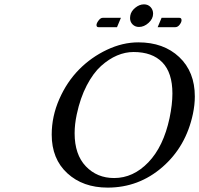

<svg xmlns="http://www.w3.org/2000/svg" viewBox="-20 -853 916 883"><path d="M723.1 -771H805.2Q814.9 -771 814.9 -759.8Q814.9 -751 806.2 -739.5Q797.4 -728 786.1 -728H705.1ZM518.1 -728H433.1Q423.8 -728 423.8 -737.8Q423.8 -746.1 433.1 -758.5Q442.4 -771 452.1 -771H536.1ZM579.1 -780.8Q582.5 -801.3 601.8 -817.1Q621.1 -833 642.1 -833Q660.6 -833 672.4 -820.6Q684.1 -808.1 684.1 -790Q684.1 -766.6 663.3 -747.8Q642.6 -729 619.1 -729Q601.6 -729 589.8 -740.7Q578.1 -752.4 578.1 -770Q578.1 -776.9 579.1 -780.8ZM594.2 -613.8Q556.2 -613.8 518.6 -597.9Q481 -582 444.8 -549.6Q408.7 -517.1 378.9 -460Q349.1 -402.8 333 -327.1Q323.2 -281.2 323.2 -240.2Q323.2 -142.1 374.8 -88.1Q426.3 -34.2 504.9 -34.2Q592.8 -34.2 662.4 -106.7Q731.9 -179.2 759.8 -310.1Q772.9 -373 772.9 -422.9Q772.9 -518.6 726.6 -566.2Q680.2 -613.8 594.2 -613.8ZM867.2 -329.1Q835.4 -178.7 726.8 -84.5Q618.2 9.8 475.1 9.8Q361.3 9.8 289.6 -56.2Q217.8 -122.1 217.8 -233.9Q217.8 -317.9 252.7 -397.2Q287.6 -476.6 343.5 -533.2Q399.4 -589.8 471.7 -624Q543.9 -658.2 616.2 -658.2Q732.4 -658.2 804.2 -590.6Q876 -522.9 876 -409.2Q876 -371.1 867.2 -329.1Z"/></svg>

Font: Linear Smooth
Style: Italic
Weight: 400
Designer: Philipp H. Poll, Flanker
Foundry: Philipp H. Poll, reworked by Flanker
Version: Version 1.061 | FøM Fix